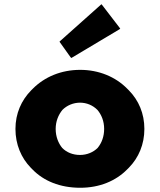

<svg xmlns="http://www.w3.org/2000/svg" viewBox="-20 -865 755 907"><path d="M275 -346C296 -367 326 -380 358 -380C389 -380 418 -368 440 -346C459 -324 472 -293 472 -256C472 -221 461 -190 441 -166C421 -146 391 -133 358 -133C324 -133 295 -145 274 -166C256 -188 243 -219 243 -256C243 -292 256 -323 275 -346ZM126 -72 133 -65C186 -10 264 22 359 22C450 22 527 -10 581 -65L589 -73C635 -120 662 -183 662 -256C662 -329 635 -391 589 -438L581 -446C526 -502 447 -535 359 -535C269 -535 191 -502 135 -446L134 -445L127 -438C81 -391 53 -329 53 -256C53 -183 80 -119 126 -72ZM261 -668 313 -595 317 -591 545 -727 548 -730 462 -842 459 -845 265 -672Z"/></svg>

Font: Hussar Woodtype
Style: Bd
Weight: 900
Foundry: Cannot Into Space Fonts
Version: Version 1.07